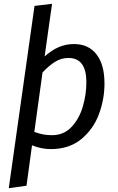

<svg xmlns="http://www.w3.org/2000/svg" viewBox="-20 -770 619 1007"><path d="M528 -332Q528 -250 499 -171.5Q470 -93 406.5 -40.5Q343 12 246 12Q196 12 148 -8L119 204L26 217L161 -739L253 -750L214 -474Q251 -507 288.5 -523Q326 -539 368 -539Q444 -539 486 -485Q528 -431 528 -332ZM433 -339Q433 -466 339 -466Q301 -466 269 -446Q237 -426 203 -390L160 -78Q186 -69 206 -65Q226 -61 253 -61Q314 -61 354.5 -103.5Q395 -146 414 -210Q433 -274 433 -339Z"/></svg>

Font: Fira Sans
Style: Italic
Weight: 400
Italic angle: -8°
Designer: bBox Type GmbH & Carrois Corporate GbR & Edenspiekermann AG
Foundry: bBox Type GmbH & Carrois Corporate GbR & Edenspiekermann AG
Version: Version 4.301